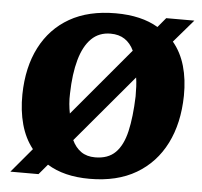

<svg xmlns="http://www.w3.org/2000/svg" viewBox="-52 -773 885 843"><g transform="rotate(5 390.5 -352.0)"><path d="M24 14 114 -93Q79 -137 62.5 -197Q46 -257 47 -329Q49 -449 94 -536.5Q139 -624 222 -671.5Q305 -719 425 -719Q538 -719 612 -675L647 -717H771L685 -617Q721 -574 738 -515Q755 -456 754 -384Q752 -263 707 -173.5Q662 -84 578 -34.5Q494 15 373 15Q316 15 269.5 3.5Q223 -8 186 -31L148 14ZM389 -81Q446 -81 478.5 -113.5Q511 -146 525.5 -209Q540 -272 543 -363Q543 -386 542 -407Q541 -428 538 -446L287 -148Q302 -116 327 -98.5Q352 -81 389 -81ZM262 -263 513 -562Q498 -594 472.5 -611Q447 -628 410 -628Q359 -628 325.5 -595Q292 -562 274.5 -500Q257 -438 255 -351Q254 -327 256 -305Q258 -283 262 -263Z"/></g></svg>

Font: Literata 18pt ExtraBold
Style: Italic
Weight: 800
Italic angle: -2°
Designer: Latin by Veronika Burian and Jose Scaglione. Greek by Irene Vlachou. Cyrillic by Vera Evstafieva
Foundry: TypeTogether
Version: Version 3.103;gftools[0.9.29]